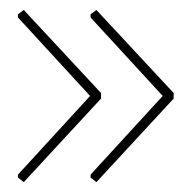

<svg xmlns="http://www.w3.org/2000/svg" viewBox="-20 -416 395 386"><path d="M183.1 -217.8 27.8 -49.8 16.1 -59.1V-64.9L161.1 -223.1L16.1 -380.9V-387.2L27.8 -396L183.1 -229ZM329.1 -217.8 173.8 -49.8 162.1 -59.1V-64.9L307.1 -223.1L162.1 -380.9V-387.2L173.8 -396L329.1 -229Z"/></svg>

Font: Datalegreya
Style: Gradient
Weight: 400
Designer: Figs Lab
Foundry: Figs Lab
Version: Version 1.002;PS 001.002;hotconv 1.0.70;makeotf.lib2.5.58329